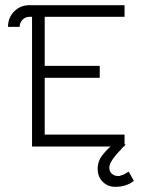

<svg xmlns="http://www.w3.org/2000/svg" viewBox="-20 -567 558 743"><path d="M403 82Q403 96 412.5 105Q422 114 436 114H440Q441 114 443 114L445 113Q459 109 465 105L478 97L498 133Q469 156 426 156Q397 156 377.5 136.5Q358 117 358 86Q358 55 379 30Q387 20 400 7L408 0H104V-502H94Q78 -502 67 -490.5Q56 -479 56 -463H11Q11 -499 35 -523Q59 -547 94 -547H462V-502H153V-312H366V-266H153V-46H462V-9L466 -8L462 -4V0H458L446 14Q423 37 410 59Q403 71 403 82Z"/></svg>

Font: Bhavuka
Style: Regular
Weight: 400
Version: 2.94.0; ttfautohint (v1.2) -l 7 -r 28 -G 50 -x 13 -D deva -f